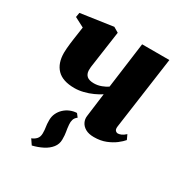

<svg xmlns="http://www.w3.org/2000/svg" viewBox="-174 -660 934 992"><g transform="rotate(30 293.0 -164.0)"><path d="M277 -53.5 292 -34Q278 -23.5 274 -10.2Q270 3 271.5 19Q273.5 43 276.8 59.2Q280 75.5 280 103.5Q280 130.5 263.5 151.5Q247 172.5 219.2 186.8Q191.5 201 158.5 209L137.5 178Q154 172 165.2 159.8Q176.5 147.5 176.5 126Q176.5 104.5 173.8 90.2Q171 76 171 50Q171 28 179.8 9.5Q188.5 -9 203.5 -23Q218.5 -37 237.8 -45Q257 -53 277 -53.5ZM252 -517.5 221 -299.5Q220.5 -297 220.2 -292.2Q220 -287.5 219.8 -282.8Q219.5 -278 219.5 -274Q220.5 -252.5 233.8 -241Q247 -229.5 275.5 -229.5Q298 -229.5 319.8 -237.8Q341.5 -246 354.5 -255.5L391 -529H553.5L493.5 -99Q491 -81 497.5 -74Q504 -67 512.5 -67Q520 -67 531.5 -71.5Q543 -76 557 -89L570 -61Q558.5 -47 536.8 -30.2Q515 -13.5 484.2 -1.2Q453.5 11 414.5 11Q383.5 11 364 0Q344.5 -11 335.8 -28.8Q327 -46.5 330 -67L348 -206Q330 -194 305.2 -182.8Q280.5 -171.5 253.2 -164.8Q226 -158 200.5 -158Q130 -158 96.5 -192.5Q63 -227 63 -289.5Q63 -301 64.2 -315.8Q65.5 -330.5 67.2 -345.8Q69 -361 71 -374.5L82 -450.5L24.5 -480.5L29 -507.5L221.5 -535.5Z"/></g></svg>

Font: Merriweather 96pt Black
Style: Italic
Weight: 900
Italic angle: -7.8°
Version: Version 2.101